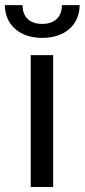

<svg xmlns="http://www.w3.org/2000/svg" viewBox="-42 -749 339 769"><path d="M170.9 -528.3H81.1V0H170.9ZM206.1 -728.5C206.1 -688 183.6 -653.3 127.4 -653.3C69.3 -653.3 48.3 -688 48.3 -728.5H-22.5C-22.5 -650.9 35.6 -597.2 127.4 -597.2C218.8 -597.2 276.9 -650.4 276.9 -728.5Z"/></svg>

Font: Bert Sans
Style: Regular
Weight: 400
Designer: Christian Robertson (Google), Cristiano Sobral
Foundry: Google, Cristiano Sobral
Version: Version 3.101